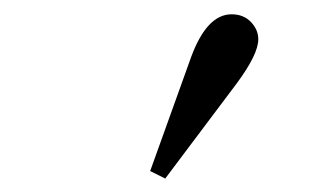

<svg xmlns="http://www.w3.org/2000/svg" viewBox="-20 -747 470 274"><path d="M194.3 -502.9 252.9 -666Q275.4 -726.6 310.5 -726.6Q327.6 -726.6 338.1 -715.6Q348.6 -704.6 348.6 -690.9Q348.6 -669.4 317.4 -627.4L215.8 -492.2Z"/></svg>

Font: Theano Old Style
Style: Regular
Weight: 400
Designer: Alexey Kryukov
Version: Version 2.00